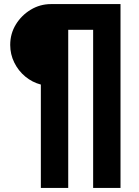

<svg xmlns="http://www.w3.org/2000/svg" viewBox="-20 -720 680 940"><path d="M180 200V-306Q138 -317 104 -345Q70 -373 50 -413.5Q30 -454 30 -500Q30 -555 57.5 -600Q85 -645 130.5 -672.5Q176 -700 230 -700H570V200H436V-574H314V200Z"/></svg>

Font: Golos Text
Style: Bold
Weight: 700
Designer: A.Korolkova, Vitaly Kuzmin
Foundry: ParaType Ltd
Version: Version 2.004